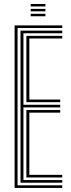

<svg xmlns="http://www.w3.org/2000/svg" viewBox="-20 -925 349 945"><path d="M51.9 0V-800H286.4V-787.1H66.4V-12.9H286.4V0ZM109.9 -51.5V-383.5H276.4V-370.6H124.4V-64.4H286.4V-51.5ZM80.9 -25.8V-774.2H286.4V-761.3H95.4V-409.3H276.4V-396.4H95.4V-38.7H286.4V-25.8ZM109.9 -422.2V-748.5H286.4V-735.6H124.4V-435H276.4V-422.2ZM131.1 -893.3V-905.4H203.6V-893.3ZM131.1 -845V-857.1H203.6V-845ZM131.1 -869.2V-881.2H203.6V-869.2Z"/></svg>

Font: Big Shoulders Inline Display SC Thin
Style: Regular
Weight: 100
Designer: Patric King
Foundry: XO Type Co
Version: Version 2.002